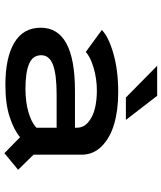

<svg xmlns="http://www.w3.org/2000/svg" viewBox="51 -783 748 890"><g transform="rotate(90 425.0 -338.0)"><path d="M536 -547.5H432L285 -692.5H424ZM408 -512Q489.5 -512 553.8 -493.5Q618 -475 657.5 -436Q697 -397 697 -342.5V-119.5L767 -48L690 15.5L616 -57Q583 -29 522.8 -9Q462.5 11 373.5 11Q247.5 11 178 -30.2Q108.5 -71.5 108.5 -153Q108.5 -311.5 401 -311.5H572V-320.5Q572 -351.5 546.5 -373Q521 -394.5 483.2 -403.8Q445.5 -413 400 -413Q345 -413 293.8 -397.8Q242.5 -382.5 221 -361.5L119 -436Q149.5 -467 227.8 -489.5Q306 -512 408 -512ZM392.5 -82Q452 -82 499.8 -95.8Q547.5 -109.5 572 -133V-226.5H420Q324 -226.5 280 -209.5Q236 -192.5 236 -155Q236 -115.5 276 -98.8Q316 -82 392.5 -82Z"/></g></svg>

Font: League Mono Wide Medium
Style: Regular
Weight: 500
Width: 8
Designer: Tyler Finck
Foundry: The League of Moveable Type / Tyler Finck
Version: Version 2.210